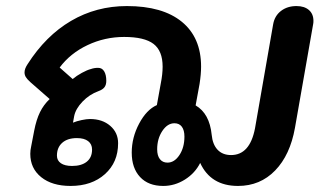

<svg xmlns="http://www.w3.org/2000/svg" viewBox="-20 -604 1055 634"><path d="M80 -96Q80 -108 83 -121L93 -173Q100 -209 112 -233.5Q124 -258 144 -277L80 -333Q69 -343 65 -350Q61 -357 61 -365Q61 -377 71 -392Q131 -486 214.5 -535Q298 -584 399 -584Q517 -584 580.5 -532Q644 -480 644 -384Q644 -359 639 -327L626 -256Q672 -229 679 -159Q682 -127 698.5 -109.5Q715 -92 743 -92Q805 -92 822 -180L882 -524Q887 -552 908 -568Q929 -584 959 -584Q985 -584 1000 -571Q1015 -558 1015 -535Q1015 -528 1014 -524L954 -182Q938 -92 888.5 -41Q839 10 766 10Q676 10 641 -66Q624 -32 590.5 -11Q557 10 519 10Q470 10 442.5 -19.5Q415 -49 415 -100Q415 -150 439.5 -196Q464 -242 498 -257L511 -329Q517 -359 517 -384Q517 -436 487 -459Q457 -482 390 -482Q326 -482 269 -455Q212 -428 177 -381L220 -343Q233 -354 250.5 -363.5Q268 -373 280 -376Q291 -380 304 -380Q317 -380 324 -368.5Q331 -357 331 -337Q331 -324 325 -316Q319 -308 305 -303Q275 -292 252.5 -268.5Q230 -245 225 -221L221 -199Q233 -204 249.5 -207.5Q266 -211 277 -211Q318 -211 344 -188.5Q370 -166 370 -131Q370 -68 326.5 -29Q283 10 213 10Q152 10 116 -19Q80 -48 80 -96ZM589 -153Q589 -174 580.5 -185.5Q572 -197 556 -197Q533 -197 516 -171.5Q499 -146 499 -111Q499 -90 508 -78.5Q517 -67 533 -67Q556 -67 572.5 -92Q589 -117 589 -153ZM284 -110Q284 -128 271 -138Q258 -148 234 -148Q203 -148 185.5 -132.5Q168 -117 168 -90Q168 -74 181 -65Q194 -56 218 -56Q249 -56 266.5 -70Q284 -84 284 -110Z"/></svg>

Font: Kodchasan
Style: Bold Italic
Weight: 700
Italic angle: -10°
Version: Version 1.000; ttfautohint (v1.6)